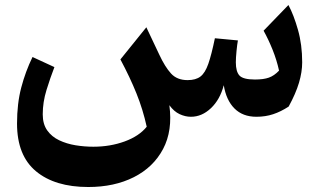

<svg xmlns="http://www.w3.org/2000/svg" viewBox="-20 -460 1276 770"><path d="M1008.3 8.3Q953.6 8.3 920.4 -24.9Q887.2 -58.1 877.4 -118.2Q862.3 -60.5 825.9 -26.1Q789.6 8.3 745.6 8.3Q723.1 8.3 700.4 -2.2Q677.7 -12.7 659.2 -38.1Q672.9 64 634 137.5Q595.2 210.9 516.8 250.5Q438.5 290 334 290Q200.2 290 124.3 226.8Q48.3 163.6 48.3 35.6Q48.3 -44.9 65.2 -108.9Q82 -172.9 110.4 -231.4L198.2 -190.9Q181.6 -147.9 166.5 -99.1Q151.4 -50.3 151.4 -1.5Q151.4 37.6 169.4 63Q187.5 88.4 217.3 102.5Q247.1 116.7 283 122.6Q318.8 128.4 354.5 128.4Q421.9 128.4 480 107.2Q538.1 85.9 568.4 48.3Q553.2 -21 527.3 -85.2Q501.5 -149.4 462.9 -221.7L566.9 -350.6L619.1 -240.2Q641.6 -191.9 665.8 -165.3Q689.9 -138.7 732.4 -138.7Q765.1 -138.7 783.9 -153.1Q802.7 -167.5 815.4 -203.9Q828.1 -240.2 841.8 -306.6L934.1 -297.9Q931.2 -282.7 928.5 -254.9Q925.8 -227.1 925.8 -210Q925.8 -172.9 940.4 -157Q955.1 -141.1 1002.4 -141.1Q1037.1 -141.1 1058.3 -148.7Q1079.6 -156.2 1099.1 -176.8Q1089.8 -219.2 1073.2 -260.5Q1056.6 -301.8 1037.1 -336.9L1136.7 -439.9Q1158.2 -399.9 1175 -340.3Q1191.9 -280.8 1191.9 -210Q1191.9 -171.4 1179 -127.9Q1166 -84.5 1137.7 -32.7Q1106.4 -12.2 1075.4 -2Q1044.4 8.3 1008.3 8.3Z"/></svg>

Font: Pinar DS4-SemiBold
Style: Regular
Weight: 600
Designer: Amin Abedi
Version: Version 2.000